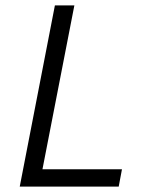

<svg xmlns="http://www.w3.org/2000/svg" viewBox="-20 -690 590 710"><path d="M53 0 183 -670H255L137 -64H431L419 0Z"/></svg>

Font: Lode
Style: Italic
Weight: 400
Italic angle: -11°
Monospace: yes
Designer: Belleve Invis
Foundry: Belleve Invis
Version: Version 29.2.0; ttfautohint (v1.8.3)